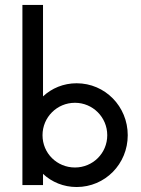

<svg xmlns="http://www.w3.org/2000/svg" viewBox="-20 -750 573 778"><path d="M290.5 -412.6C237.3 -412.6 189.9 -392.6 154.3 -359.4V-730H70.8V0H154.3V-45.4C189.9 -12.2 237.3 7.8 290.5 7.8C405.8 7.8 497.6 -85.4 497.6 -202.1C497.6 -318.8 405.8 -412.6 290.5 -412.6ZM283.7 -71.3C210.9 -71.3 152.3 -128.9 152.3 -202.1C152.3 -274.9 210.9 -333.5 283.7 -333.5C356 -333.5 414.6 -274.9 414.6 -202.1C414.6 -128.9 356 -71.3 283.7 -71.3Z"/></svg>

Font: Now Medium
Style: Regular
Weight: 500
Designer: Alfredo Marco Pradil
Foundry: Alfredo Marco Pradil
Version: Version 1.200;hotconv 1.0.109;makeotfexe 2.5.65596